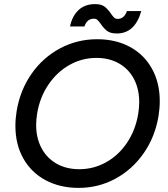

<svg xmlns="http://www.w3.org/2000/svg" viewBox="-20 -903 820 935"><path d="M55 -290Q55 -325 61 -362Q78 -464 133.5 -543.5Q189 -623 272.5 -667.5Q356 -712 453 -712Q544 -712 613 -674.5Q682 -637 720 -568.5Q758 -500 758 -411Q758 -376 752 -338Q735 -236 679.5 -156.5Q624 -77 541.5 -32.5Q459 12 363 12Q272 12 202 -25.5Q132 -63 93.5 -131.5Q55 -200 55 -290ZM156 -295Q156 -231 182 -182Q208 -133 255.5 -106Q303 -79 366 -79Q436 -79 497 -113Q558 -147 599 -208.5Q640 -270 653 -348Q658 -381 658 -405Q658 -469 632.5 -518Q607 -567 559.5 -594Q512 -621 450 -621Q379 -621 318 -586.5Q257 -552 215.5 -490.5Q174 -429 161 -351Q156 -319 156 -295ZM471 -786Q461 -800 454.5 -806Q448 -812 437 -812Q421 -812 409.5 -803Q398 -794 391 -774H321Q331 -824 362 -853.5Q393 -883 443 -883Q473 -883 489 -871Q505 -859 520 -837Q529 -824 535.5 -817.5Q542 -811 553 -811Q585 -811 598 -849H668Q637 -740 549 -740Q518 -740 502 -752Q486 -764 471 -786Z"/></svg>

Font: Oak Sans Medium
Style: Italic
Weight: 500
Italic angle: -9.49998°
Foundry: Erik Kennedy, Walven
Version: Version 1.000